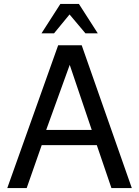

<svg xmlns="http://www.w3.org/2000/svg" viewBox="-20 -960 707 980"><path d="M474.1 -219.2H192.9L116.2 0H17.1L276.9 -729H397L652.8 0H548.8ZM448.2 -296.9 335.9 -628.9 215.8 -296.9ZM288.1 -939.9H382.8L479 -790H416L335 -886.2L255.9 -790H191.9Z"/></svg>

Font: SolaimanLipi
Style: Normal
Weight: 400
Designer: Solaiman Karim
Foundry: Al Mamun Sumon
Version: Version 2.000